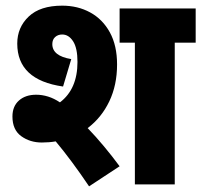

<svg xmlns="http://www.w3.org/2000/svg" viewBox="-20 -652 712 679"><path d="M128 -148Q86 -148 55 -170.5Q24 -193 24 -240Q24 -276 47 -296.5Q70 -317 108 -317Q129 -317 150 -310.5Q171 -304 192 -290Q254 -337 254 -433Q254 -482 238.5 -506Q223 -530 200 -530Q185 -530 175 -521Q165 -512 165 -496Q165 -454 232 -443L203 -346Q41 -369 41 -498Q41 -555 81.5 -593.5Q122 -632 200 -632Q255 -632 299 -608Q343 -584 368.5 -537.5Q394 -491 394 -424Q394 -351 366.5 -293.5Q339 -236 290 -199Q319 -169 348.5 -133.5Q378 -98 403 -64L295 7Q233 -85 177 -152Q154 -148 128 -148ZM598 -501V0H457V-501H403V-622H672V-501Z"/></svg>

Font: Noto Sans Condensed ExtraBold
Style: Regular
Weight: 800
Width: 3
Designer: Monotype Design Team
Foundry: Monotype Imaging Inc.
Version: Version 2.013; ttfautohint (v1.8.4.7-5d5b)